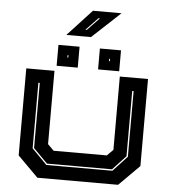

<svg xmlns="http://www.w3.org/2000/svg" viewBox="-58 -908 851 960"><g transform="rotate(5 368.0 -428.0)"><path d="M165.5 0 62.5 -103V-540H204V-172L234.5 -141.5H501.5L532 -172V-540H673.5V-103L570.5 0ZM204.5 -67.5H536L607 -144V-473.5H600V-146L533.5 -74.5H207L136 -146.5V-473.5H129V-144.5ZM420.5 -566V-671H526.5V-566ZM212.5 -566V-671H318.5V-566ZM262.5 -612H267V-624H262.5ZM471.5 -612H476V-624H471.5ZM247.5 -724 369.5 -856H513L371 -724ZM340 -758H347L407.5 -821H400Z"/></g></svg>

Font: Tourney Expanded ExtraBold
Style: Regular
Weight: 800
Width: 7
Designer: Tyler Finck
Foundry: Etcetera Type Co
Version: Version 1.010; ttfautohint (v1.8.3)